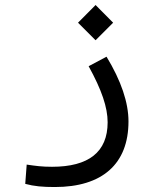

<svg xmlns="http://www.w3.org/2000/svg" viewBox="-20 -523 626 769"><path d="M199.7 226.1C389.6 226.1 494.6 133.8 494.6 -36.6C494.6 -112.3 465.3 -199.2 406.7 -295.9L335 -257.8C387.2 -163.1 411.1 -92.8 411.1 -33.2C411.1 86.4 334.5 145 188.5 145C147.5 145 123.5 141.6 86.9 136.2L81.1 213.4C116.7 223.1 150.4 226.1 199.7 226.1ZM362.8 -361.8 433.1 -432.1 362.8 -502.9 292.5 -432.1Z"/></svg>

Font: Cascadia Code SemiLight
Style: Regular
Weight: 350
Monospace: yes
Designer: Aaron Bell
Foundry: Saja Typeworks
Version: Version 2404.023